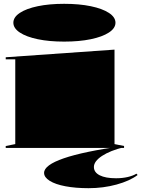

<svg xmlns="http://www.w3.org/2000/svg" viewBox="-20 -775 741 1006"><path d="M316 -557Q238 -557 178 -569.5Q118 -582 84 -604.5Q50 -627 50 -656Q50 -685 84 -707.5Q118 -730 178 -742.5Q238 -755 316 -755Q395 -755 455.5 -742.5Q516 -730 550.5 -707.5Q585 -685 585 -656Q585 -627 550.5 -604.5Q516 -582 455.5 -569.5Q395 -557 316 -557ZM10 0V-10L60 -20V-464H10V-475L580 -515V-20L630 -10V0ZM630 -4Q557 14 514.5 42Q472 70 472 100Q472 128 502.5 143.5Q533 159 588 159Q621 159 649 152.5Q677 146 695 135L701 142Q660 173 590.5 192Q521 211 444 211Q376 211 323 201Q270 191 240.5 172.5Q211 154 211 131Q211 90 314 54.5Q417 19 623 -10Z"/></svg>

Font: Kalnia Expanded
Style: Bold
Weight: 700
Width: 7
Designer: Frida Medrano
Foundry: Frida Medrano
Version: Version 1.105